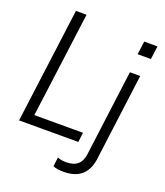

<svg xmlns="http://www.w3.org/2000/svg" viewBox="-174 -897 1055 1224"><g transform="rotate(20 353.5 -284.5)"><path d="M25 0ZM427 0H25L127 -780H199L105 -65H435ZM403 211Q353 211 331 199L339 138Q365 148 399 148Q499 148 509 49L584 -530H654L577 63Q556 211 403 211ZM681 -655H591L603 -745H693Z"/></g></svg>

Font: Tanohe Sans
Style: Italic
Weight: 400
Designer: Village Type and Design LLC & Cristiano Sobral
Foundry: Cooper Hewitt Smithsonian Design Museum
Version: Version 1.00;September 29, 2021;FontCreator 13.0.0.2655 64-b